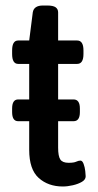

<svg xmlns="http://www.w3.org/2000/svg" viewBox="-20 -670 355 697"><path d="M208 7Q155 7 120.5 -24Q86 -55 86 -126V-230H46Q24 -230 24 -263V-276Q24 -309 46 -309H86V-438H46Q24 -438 24 -474V-487Q24 -523 46 -523H86L99 -625Q103 -650 136 -650H151Q173 -650 182 -643.5Q191 -637 191 -625V-523H260Q283 -523 283 -487V-474Q283 -438 260 -438H191V-309H247Q270 -309 270 -276V-263Q270 -230 247 -230H191V-134Q191 -103 199 -91Q207 -79 229 -79Q248 -79 256.5 -83Q265 -87 272 -87Q279 -87 283.5 -75Q288 -63 289.5 -49Q291 -35 291 -30Q291 -18 277.5 -10Q264 -2 244.5 2.5Q225 7 208 7Z"/></svg>

Font: Asap Semi Condensed Medium
Style: Regular
Weight: 500
Width: 4
Designer: Pablo Cosgaya
Foundry: Omnibus-Type
Version: Version 3.001; ttfautohint (v1.8.4.7-5d5b)